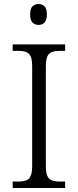

<svg xmlns="http://www.w3.org/2000/svg" viewBox="-20 -935 388 955"><path d="M43 0V-32H70Q94 -32 109.5 -37.5Q125 -43 132.5 -60Q140 -77 140 -111V-603Q140 -638 132.5 -654.5Q125 -671 109.5 -676.5Q94 -682 70 -682H43V-714H304V-682H278Q255 -682 239 -676.5Q223 -671 215.5 -654.5Q208 -638 208 -603V-111Q208 -77 215.5 -60Q223 -43 239 -37.5Q255 -32 278 -32H304V0ZM172 -811Q154 -811 142 -822.5Q130 -834 130 -863Q130 -893 142 -904Q154 -915 172 -915Q189 -915 201 -904Q213 -893 213 -863Q213 -834 201 -822.5Q189 -811 172 -811Z"/></svg>

Font: Noto Serif Khmer Light
Style: Regular
Weight: 300
Version: Version 2.003